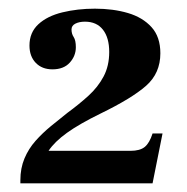

<svg xmlns="http://www.w3.org/2000/svg" viewBox="-20 -691 431 443"><path d="M27 -268V-275Q27 -303 36.5 -325.5Q46 -348 62 -366Q78 -384 97.5 -400Q117 -416 136 -431Q162 -450 184 -470Q206 -490 219 -514.5Q232 -539 232 -571Q232 -604 217.5 -622.5Q203 -641 176 -641Q163 -641 154 -636.5Q145 -632 145 -623Q145 -613 150 -605.5Q155 -598 155 -582Q155 -562 141 -546.5Q127 -531 101 -531Q77 -531 62.5 -546Q48 -561 48 -586Q48 -616 68.5 -635Q89 -654 124 -662.5Q159 -671 199 -671Q241 -671 275 -661Q309 -651 329.5 -628.5Q350 -606 350 -568Q350 -522 317 -493Q284 -464 212 -429Q163 -405 134.5 -384.5Q106 -364 92 -343H281Q303 -343 314 -352Q325 -361 332 -383H355L332 -268Z"/></svg>

Font: Frank Ruhl Libre
Style: Bold
Weight: 700
Designer: Yanek Iontef
Foundry: Fontef
Version: Version 6.004